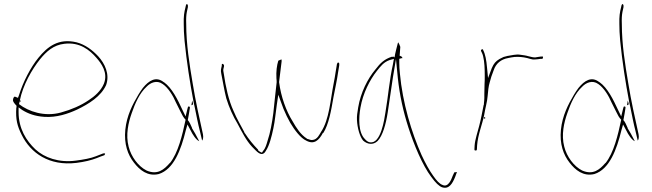

<svg xmlns="http://www.w3.org/2000/svg" viewBox="-20 -760 3158 930"><path d="M44 -281C39 -271 50 -258 60 -248V-239H59C55 -181 64 -149 85 -107C128 -19 218 45 350 29C390 24 422 16 448 6C460 1 473 -4 485 -8C486 -8 488 -10 489 -16V-17C490 -18 487 -16 488 -17H480L444 -3C419 7 385 13 347 18C266 29 195 4 151 -37C108 -78 70 -136 70 -217V-240L88 -227C117 -209 150 -197 195 -194C254 -190 310 -209 353 -229C411 -257 469 -293 494 -348C513 -401 487 -453 456 -487C428 -517 393 -544 351 -555C263 -576 210 -534 166 -480C129 -435 92 -364 72 -299L67 -286L55 -291C50 -293 48 -292 44 -283ZM72 -256 76 -271V-268H80V-273H76C91 -348 134 -423 174 -473C205 -511 239 -542 292 -548C366 -557 414 -518 447 -480C470 -454 505 -408 483 -354C469 -320 438 -293 410 -275C372 -249 326 -229 275 -215C196 -193 118 -220 73 -255ZM494 -347Z M587 -132C580 -62 599 -10 629 28C656 63 695 96 749 83C822 60 857 -35 880 -129L888 -157L903 -129C913 -108 930 -82 945 -76L926 -112C921 -120 915 -130 910 -139V-141C904 -154 898 -170 889 -179L890 -180C894 -199 897 -221 900 -239L899 -242C899 -243 899 -243 896 -244C891 -245 891 -245 887 -229L879 -196L864 -227C840 -279 813 -334 774 -362H773C736 -392 701 -370 672 -334C664 -324 657 -312 650 -301C622 -254 594 -200 587 -132ZM603 -50C588 -107 602 -167 618 -212C634 -259 656 -309 690 -340C708 -359 739 -374 768 -353C795 -335 819 -295 832 -264L855 -218C862 -203 869 -190 879 -180C863 -105 843 -20 803 30H802C775 61 743 89 690 66C650 46 615 -1 603 -50ZM749 83ZM832 -264ZM870 -644C870 -621 871 -594 874 -562C884 -462 900 -359 918 -264L924 -237C932 -198 939 -160 948 -126L959 -79C963 -83 966 -94 963 -110C946 -186 927 -271 913 -358C898 -447 882 -545 882 -644C881 -667 882 -687 885 -702L890 -725C891 -736 889 -738 886 -740C883 -743 879 -731 879 -727C872 -701 869 -680 870 -644ZM890 -725ZM907 -250C909 -251 912 -253 915 -254C915 -256 915 -259 914 -262L911 -273ZM926 -112V-113ZM963 -110Z M1052 -402C1060 -364 1066 -322 1076 -284C1089 -241 1109 -196 1130 -162C1153 -119 1172 -80 1201 -49C1225 -25 1243 -2 1262 -21C1264 -23 1266 -27 1268 -30C1284 -53 1296 -99 1304 -138C1312 -174 1315 -214 1321 -254L1328 -301L1353 -233C1364 -207 1374 -186 1386 -165C1406 -131 1436 -91 1463 -79C1501 -58 1525 -80 1544 -116H1546C1572 -157 1584 -223 1595 -288C1603 -331 1612 -369 1618 -412L1623 -442C1624 -455 1623 -455 1619 -457C1615 -459 1611 -449 1611 -443L1606 -413C1603 -394 1600 -374 1596 -355C1581 -280 1575 -180 1535 -121C1528 -110 1517 -83 1493 -82C1486 -81 1479 -84 1470 -87H1468L1466 -89C1437 -107 1415 -141 1397 -173C1366 -222 1341 -292 1332 -361V-364C1336 -400 1340 -432 1344 -462V-472C1341 -471 1335 -470 1328 -466C1321 -443 1317 -415 1319 -380C1320 -374 1320 -367 1320 -362V-361C1317 -337 1315 -312 1312 -289L1304 -213C1298 -166 1289 -116 1276 -78C1271 -61 1266 -42 1255 -30L1249 -21H1247C1241 -23 1234 -28 1230 -32V-35C1207 -59 1186 -84 1166 -115H1164V-119C1148 -150 1127 -184 1111 -223C1087 -275 1073 -341 1064 -403C1062 -413 1060 -421 1063 -430C1066 -439 1065 -443 1065 -444C1063 -450 1057 -452 1055 -450C1055 -449 1054 -448 1054 -440C1051 -426 1048 -421 1052 -402ZM1064 -403ZM1319 -379V-380ZM1344 -462V-463ZM1493 -82ZM1623 -442Z M1709 -179C1711 -139 1723 -98 1739 -79C1759 -61 1787 -56 1809 -77C1834 -103 1849 -158 1858 -215C1867 -270 1874 -328 1883 -384L1898 -474L1907 -382C1916 -298 1933 -221 1958 -143C1985 -59 2026 40 2069 97C2090 126 2107 142 2121 147C2154 158 2171 131 2185 96L2193 74C2192 74 2191 73 2190 73C2187 74 2183 76 2181 74L2173 91C2166 110 2151 149 2124 136C2109 131 2094 114 2078 91C2060 66 2041 32 2022 -9C1973 -119 1930 -262 1917 -404C1915 -423 1914 -440 1914 -455V-475L1924 -478H1929C1929 -486 1924 -486 1915 -491L1916 -493C1917 -510 1918 -520 1919 -533C1916 -542 1912 -550 1909 -555C1909 -554 1907 -552 1907 -551C1904 -538 1893 -500 1891 -481L1888 -486C1885 -484 1884 -485 1877 -485C1842 -473 1823 -456 1798 -423C1761 -379 1727 -312 1715 -240C1711 -216 1708 -197 1709 -179ZM1726 -239C1738 -308 1771 -373 1806 -417C1823 -438 1838 -459 1867 -469L1888 -475L1883 -447C1867 -377 1860 -292 1847 -216C1842 -184 1825 -60 1771 -71H1770C1761 -73 1754 -79 1747 -87C1715 -119 1717 -189 1726 -239ZM2173 91V92Z M2278 -37C2278 -31 2281 -31 2282 -31C2288 -31 2289 -31 2290 -37L2291 -56C2295 -108 2315 -154 2325 -202C2330 -235 2340 -266 2342 -295C2344 -317 2346 -342 2352 -361L2360 -389L2371 -419C2382 -453 2407 -473 2442 -479L2457 -482C2477 -486 2499 -485 2518 -482C2540 -479 2555 -470 2570 -472H2571C2579 -472 2593 -474 2598 -475H2607C2609 -476 2611 -482 2610 -485C2610 -486 2610 -487 2607 -486H2599C2590 -484 2580 -484 2573 -482H2570C2564 -482 2559 -483 2555 -484L2538 -488C2531 -490 2527 -491 2520 -492L2499 -495C2480 -498 2458 -492 2438 -489L2419 -484L2399 -474C2381 -463 2372 -453 2362 -430L2344 -382L2339 -433C2336 -468 2331 -497 2320 -518V-519C2318 -525 2308 -519 2310 -515V-513C2312 -508 2317 -501 2320 -488C2327 -460 2328 -426 2328 -392C2328 -378 2328 -366 2327 -353C2327 -334 2326 -319 2326 -304V-286C2326 -277 2325 -268 2324 -260V-253H2323C2316 -219 2310 -183 2301 -150C2293 -118 2281 -84 2279 -56ZM2290 -34ZM2323 -258H2324ZM2324 -186H2330V-192H2324ZM2325 -199V-200ZM2327 -351H2328ZM2399 -474ZM2437 -489H2438Z M2697 -132C2690 -62 2709 -10 2739 28C2766 63 2805 96 2859 83C2932 60 2967 -35 2990 -129L2998 -157L3013 -129C3023 -108 3040 -82 3055 -76L3036 -112C3031 -120 3025 -130 3020 -139V-141C3014 -154 3008 -170 2999 -179L3000 -180C3004 -199 3007 -221 3010 -239L3009 -242C3009 -243 3009 -243 3006 -244C3001 -245 3001 -245 2997 -229L2989 -196L2974 -227C2950 -279 2923 -334 2884 -362H2883C2846 -392 2811 -370 2782 -334C2774 -324 2767 -312 2760 -301C2732 -254 2704 -200 2697 -132ZM2713 -50C2698 -107 2712 -167 2728 -212C2744 -259 2766 -309 2800 -340C2818 -359 2849 -374 2878 -353C2905 -335 2929 -295 2942 -264L2965 -218C2972 -203 2979 -190 2989 -180C2973 -105 2953 -20 2913 30H2912C2885 61 2853 89 2800 66C2760 46 2725 -1 2713 -50ZM2859 83ZM2942 -264ZM2980 -644C2980 -621 2981 -594 2984 -562C2994 -462 3010 -359 3028 -264L3034 -237C3042 -198 3049 -160 3058 -126L3069 -79C3073 -83 3076 -94 3073 -110C3056 -186 3037 -271 3023 -358C3008 -447 2992 -545 2992 -644C2991 -667 2992 -687 2995 -702L3000 -725C3001 -736 2999 -738 2996 -740C2993 -743 2989 -731 2989 -727C2982 -701 2979 -680 2980 -644ZM3000 -725ZM3017 -250C3019 -251 3022 -253 3025 -254C3025 -256 3025 -259 3024 -262L3021 -273ZM3036 -112V-113ZM3073 -110Z"/></svg>

Font: Stray Cat
Style: Hl
Weight: 100
Version: Version 1.0